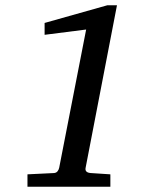

<svg xmlns="http://www.w3.org/2000/svg" viewBox="-20 -707 596 727"><path d="M422.9 -687 304.2 -71.8Q300.3 -53.7 323.2 -51.8L397.9 -46.9V0H84V-46.9L185.1 -51.8Q193.4 -52.7 198 -58.6Q202.6 -64.5 204.1 -71.8L306.2 -595.2L148.9 -575.2V-620.1L386.2 -687Z"/></svg>

Font: Charis
Style: Italic
Weight: 400
Italic angle: -11°
Designer: Walt Agee, Miriam Martin, Annie Olsen, Victor Gaultney, Lorna Priest, Alan Ward, Bob Hallissy, Martin Hosken, Sharon Cor
Foundry: SIL Global
Version: Version 7.000